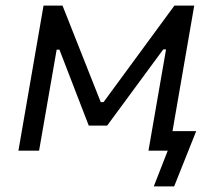

<svg xmlns="http://www.w3.org/2000/svg" viewBox="-20 -540 787 688"><path d="M136 -520H204L341 -174H351L605 -520H676L586 0H512L575 -363H565L364 -90H298L193 -362H183L120 0H46ZM581 0H556L577 -70H683L604 128H531Z"/></svg>

Font: Fixel Italic Variable Display Thin
Style: Italic
Weight: 100
Italic angle: -10°
Designer: AlfaBravo + MacPaw
Foundry: Kyrylo Tkachov, Marchela Mozhyna, Serhii Makarenko, Maria Weinstein, Zakhar Kryvoshyya
Version: Version 1.210;Glyphs 3.2 (3217)